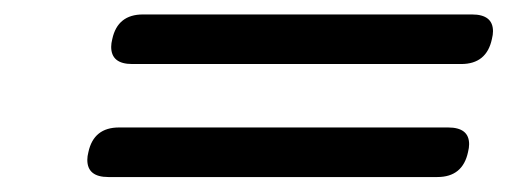

<svg xmlns="http://www.w3.org/2000/svg" viewBox="-20 -470 695 263"><path d="M611.8 -382.3H161.1Q132.3 -382.3 132.3 -405.8Q132.3 -410.6 133.8 -416.5Q141.1 -450.2 175.8 -450.2H626.5Q655.3 -450.2 655.3 -427.2Q655.3 -422.4 653.8 -416.5Q646.5 -382.3 611.8 -382.3ZM579.1 -227.5H128.4Q99.6 -227.5 99.6 -251Q99.6 -255.9 101.1 -261.7Q108.4 -295.4 143.1 -295.4H593.8Q622.6 -295.4 622.6 -272.5Q622.6 -267.6 621.1 -261.7Q613.8 -227.5 579.1 -227.5Z"/></svg>

Font: inglobal
Style: Italic
Weight: 400
Italic angle: -12°
Designer: Andrey Kochetov, Denis Davydov, Evgeny Yurtaev
Foundry: inglobal
Version: Version 1.00 September 25, 2014, initial release